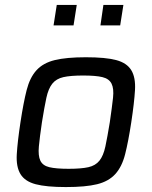

<svg xmlns="http://www.w3.org/2000/svg" viewBox="-20 -750 616 778"><path d="M45 0ZM247 8Q168 8 124.5 -3.5Q81 -15 63 -44.5Q45 -74 48 -125Q51 -176 63 -255Q75 -334 88 -385Q101 -436 128 -465.5Q155 -495 202 -506.5Q249 -518 328 -518Q408 -518 451 -506.5Q494 -495 512 -465.5Q530 -436 527 -385Q524 -334 512 -255Q500 -176 487 -125Q474 -74 447 -44.5Q420 -15 373.5 -3.5Q327 8 247 8ZM258 -66Q309 -66 338 -72.5Q367 -79 383 -99Q399 -119 407 -156.5Q415 -194 425 -255Q434 -317 438 -354Q442 -391 432 -411Q422 -431 395 -437.5Q368 -444 317 -444Q266 -444 237 -437.5Q208 -431 192 -411Q176 -391 168 -354Q160 -317 150 -255Q141 -194 137.5 -156.5Q134 -119 143.5 -99Q153 -79 180 -72.5Q207 -66 258 -66ZM197 -647 210 -730H291L278 -647ZM387 -647 399 -730H480L467 -647Z"/></svg>

Font: Azeri Sans
Style: Italic
Weight: 400
Designer: Hector Gatti & Omnibus-Type (original fonts) / Cristiano Sobral (main changes and remastering)
Foundry: Omnibus-Type
Version: Version 0.07;August 21, 2020;FontCreator 13.0.0.2681 64-bit;